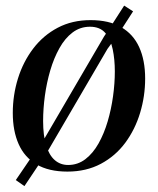

<svg xmlns="http://www.w3.org/2000/svg" viewBox="-20 -586 549 668"><path d="M65 61.5 35 40.5 82 -28.5 121.5 -81.5 342 -459 363.5 -491 412 -566.5 443 -546.5 395 -472 354 -416 137 -44.5 112.5 -9.5ZM295 -516Q359 -516 401.2 -491.8Q443.5 -467.5 464.2 -422Q485 -376.5 485 -312.5Q485 -251.5 467.5 -193.5Q450 -135.5 415.8 -89.2Q381.5 -43 330.8 -16Q280 11 214.5 11Q149.5 11 107.2 -14Q65 -39 44.8 -84.8Q24.5 -130.5 24.5 -193Q24.5 -255 42.5 -313Q60.5 -371 95.5 -417Q130.5 -463 180.8 -489.5Q231 -516 295 -516ZM293 -493Q259 -493 232.5 -473Q206 -453 186.8 -418.5Q167.5 -384 155 -341.5Q142.5 -299 136.2 -253.2Q130 -207.5 130 -165Q130 -114.5 140.5 -80.2Q151 -46 170.5 -29Q190 -12 217 -12Q250.5 -12 277 -32.2Q303.5 -52.5 322.8 -86.8Q342 -121 354.5 -163.2Q367 -205.5 373.2 -250.5Q379.5 -295.5 379.5 -337.5Q379.5 -379 372.2 -414.2Q365 -449.5 346.5 -471.2Q328 -493 293 -493Z"/></svg>

Font: Merriweather 144pt
Style: Italic
Weight: 400
Italic angle: -7.8°
Version: Version 2.101